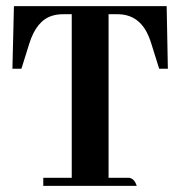

<svg xmlns="http://www.w3.org/2000/svg" viewBox="-20 -606 589 626"><path d="M425.8 0Q418 -24.4 400.4 -26.4H334V-559.6H363.3Q434.6 -559.6 464.8 -487.3Q469.7 -475.6 473.6 -462.9L499 -381.8H527.3L523.4 -585.9H25.4L20.5 -381.8H49.8L75.2 -462.9Q98.6 -539.1 150.4 -554.7Q166 -559.6 185.5 -559.6H213.9V-26.4H121.1V0Z"/></svg>

Font: Abhaya Libre
Style: Bold
Weight: 700
Designer: Pushpananda Ekanayake, Sol Matas, Pathum Egodawatta
Foundry: Mooniak
Version: Version 1.050 ; ttfautohint (v1.6)